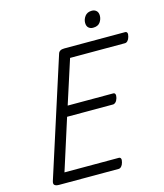

<svg xmlns="http://www.w3.org/2000/svg" viewBox="-164 -1320 1233 1441"><g transform="rotate(-15 452.5 -599.5)"><path d="M114 0Q89 0 78.5 -9Q68 -18 75 -40L368 -952Q372 -965 383.5 -972Q395 -979 415 -979H888Q899 -979 903.5 -969.5Q908 -960 902 -939Q897 -920 887 -909.5Q877 -899 866 -899H439L329 -558H683Q694 -558 698 -548Q702 -538 697 -518Q691 -498 681 -488Q671 -478 660 -478H303L176 -80H598Q609 -80 613.5 -70.5Q618 -61 612 -40Q607 -21 597 -10.5Q587 0 576 0ZM665 -1073Q644 -1073 630 -1085.5Q616 -1098 616 -1124Q616 -1151 634 -1175Q652 -1199 688 -1199Q709 -1199 723 -1186Q737 -1173 737 -1148Q737 -1120 720 -1096.5Q703 -1073 665 -1073Z"/></g></svg>

Font: Playwrite IE
Style: Regular
Weight: 400
Designer: Veronika Burian, José Scaglione
Foundry: TypeTogether
Version: Version 1.002